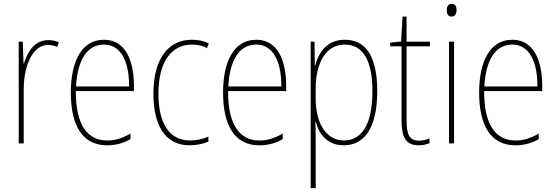

<svg xmlns="http://www.w3.org/2000/svg" viewBox="-20 -743 2880 995"><path d="M229 -535C157 -535 121 -470 104 -414H102L98 -527H77V0H103V-283C103 -394 145 -510 229 -510C248 -510 264 -505 277 -500L285 -524C268 -532 248 -535 229 -535Z M519 -537C402 -537 347 -423 347 -263C347 -97 404 10 535 10C583 10 621 -2 656 -22V-51C613 -26 578 -15 535 -15C427 -15 372 -106 373 -271H674V-298C674 -424 633 -537 519 -537ZM519 -512C610 -512 650 -417 649 -295H374C382 -440 436 -512 519 -512Z M963 10C998 10 1035 2 1060 -9V-35C1031 -22 997 -15 965 -15C849 -15 801 -117 801 -258C801 -422 868 -512 975 -512C1002 -512 1029 -507 1053 -494L1062 -518C1036 -531 1008 -537 974 -537C850 -537 775 -435 775 -258C775 -97 833 10 963 10Z M1308 -537C1191 -537 1136 -423 1136 -263C1136 -97 1193 10 1324 10C1372 10 1410 -2 1445 -22V-51C1402 -26 1367 -15 1324 -15C1216 -15 1161 -106 1162 -271H1463V-298C1463 -424 1422 -537 1308 -537ZM1308 -512C1399 -512 1439 -417 1438 -295H1163C1171 -440 1225 -512 1308 -512Z M1767 -537C1674 -537 1632 -472 1613 -403H1611L1610 -527H1590V232H1616V-21C1616 -56 1615 -88 1614 -110H1617C1632 -51 1675 10 1761 10C1868 10 1935 -80 1935 -270C1935 -449 1877 -537 1767 -537ZM1766 -512C1863 -512 1910 -427 1910 -270C1910 -86 1847 -15 1762 -15C1676 -15 1616 -96 1616 -232V-284C1616 -418 1670 -512 1766 -512Z M2151 -14C2100 -14 2087 -49 2087 -119V-503H2208V-527H2087V-657H2066L2059 -528L2002 -522V-503H2061V-120C2061 -37 2079 10 2150 10C2174 10 2190 5 2206 -1V-26C2192 -19 2172 -14 2151 -14Z M2321 -723C2301 -723 2295 -706 2295 -690C2295 -672 2302 -657 2320 -657C2338 -657 2346 -671 2346 -691C2346 -707 2341 -723 2321 -723ZM2333 -527H2307V0H2333Z M2635 -537C2518 -537 2463 -423 2463 -263C2463 -97 2520 10 2651 10C2699 10 2737 -2 2772 -22V-51C2729 -26 2694 -15 2651 -15C2543 -15 2488 -106 2489 -271H2790V-298C2790 -424 2749 -537 2635 -537ZM2635 -512C2726 -512 2766 -417 2765 -295H2490C2498 -440 2552 -512 2635 -512Z"/></svg>

Font: Noto Sans Ethiopic Condensed Thin
Style: Regular
Weight: 100
Width: 3
Designer: Monotype Design Team
Foundry: Monotype Imaging Inc.
Version: Version 2.102